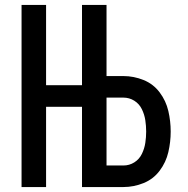

<svg xmlns="http://www.w3.org/2000/svg" viewBox="-20 -755 760 775"><path d="M67 0H166V-324H311V0H478Q520 0 559.5 -16Q599 -32 624.5 -66Q650 -100 659.5 -141Q669 -182 669 -224Q669 -266 659.5 -307Q650 -348 624.5 -382Q599 -416 559.5 -432Q520 -448 478 -448H410V-735H311V-411H166V-735H67ZM410 -87V-361H478Q502 -361 522 -348.5Q542 -336 552.5 -314.5Q563 -293 566.5 -270Q570 -247 570 -224Q570 -201 566.5 -178Q563 -155 552.5 -133.5Q542 -112 522 -99.5Q502 -87 478 -87Z"/></svg>

Font: Iosevka Sparkle Medium
Style: Regular
Weight: 500
Designer: Belleve Invis
Foundry: Belleve Invis
Version: Version 4.5.0; ttfautohint (v1.8.3)